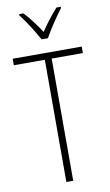

<svg xmlns="http://www.w3.org/2000/svg" viewBox="-102 -998 601 1049"><g transform="rotate(-10 198.0 -474.0)"><path d="M180 -791H215C240 -836 282 -899 314 -941V-948H290C255 -908 226 -871 198 -829C172 -870 137 -916 107 -948H83V-941C112 -905 155 -837 180 -791ZM216 0V-678H389V-714H6V-678H178V0Z"/></g></svg>

Font: Noto Sans Tamil Condensed ExtraLight
Style: Regular
Weight: 200
Width: 3
Designer: Jelle Bosma - Monotype Design Team
Foundry: Monotype Imaging Inc.
Version: Version 2.004